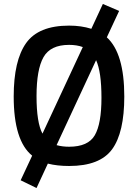

<svg xmlns="http://www.w3.org/2000/svg" viewBox="-20 -825 696 967"><path d="M328 11Q268 11 221 -1L164 122L84 83L142 -41Q49 -116 49 -339Q49 -520 111.5 -608Q174 -696 328 -696Q389 -696 440 -680L498 -805L580 -770L518 -637Q606 -557 606 -339Q606 -157 544.5 -73Q483 11 328 11ZM194 -152 397 -588Q367 -599 328 -599Q234 -599 199 -537Q164 -475 164 -341Q164 -207 194 -152ZM328 -86Q424 -86 457.5 -144Q491 -202 491 -332.5Q491 -463 464 -522L265 -94Q294 -86 328 -86Z"/></svg>

Font: TitilliumWeb-SemiBold
Style: SemiBold
Weight: 600
Version: Version 1.001;PS 57.000;hotconv 1.0.70;makeotf.lib2.5.55311